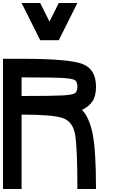

<svg xmlns="http://www.w3.org/2000/svg" viewBox="-20 -1270 790 1290"><path d="M625 0H500Q500 -281.2 484.4 -367.2Q468.8 -453.1 402.3 -476.6Q335.9 -500 125 -500V0H0V-875H125Q445.3 -875 535.2 -839.8Q625 -804.7 625 -687.5Q625 -625 601.6 -589.8Q578.1 -554.7 531.2 -531.2Q578.1 -484.4 601.6 -375Q625 -265.6 625 0ZM500 -687.5Q500 -718.8 484.4 -730.5Q468.8 -742.2 402.3 -746.1Q335.9 -750 125 -750V-625Q335.9 -625 402.3 -628.9Q468.8 -632.8 484.4 -644.5Q500 -656.2 500 -687.5ZM250 -1250 312.5 -1125 375 -1250H500L375 -1000H250L125 -1250Z"/></svg>

Font: CraftyPE
Style: Regular
Weight: 400
Designer: Erek Butcher
Foundry: Haunted Coop
Version: Version 0.018;April 4, 2024;FontCreator 15.0.0.2962 64-bit